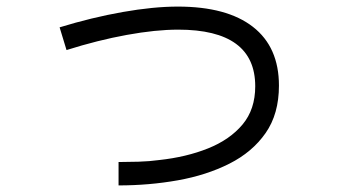

<svg xmlns="http://www.w3.org/2000/svg" viewBox="-20 -554 1040 583"><path d="M340 9V-62Q367 -62 400.5 -63Q434 -64 463 -68Q546 -77 612 -103.5Q678 -130 716.5 -176Q755 -222 755 -292Q755 -464 521 -464Q453 -464 365 -448Q277 -432 182 -402L161 -471Q259 -501 352.5 -517.5Q446 -534 520 -534Q669 -534 748 -472.5Q827 -411 827 -294Q827 -208 786.5 -150Q746 -92 676.5 -57Q607 -22 520 -6.5Q433 9 340 9Z"/></svg>

Font: Murecho
Style: Regular
Weight: 400
Designer: Neil Summerour
Foundry: Positype
Version: Version 1.010; ttfautohint (v1.8.3)